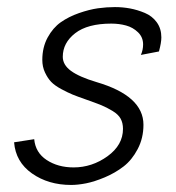

<svg xmlns="http://www.w3.org/2000/svg" viewBox="-20 -525 500 545"><path d="M306.2 -504.9Q282.7 -504.9 258.1 -501.5Q233.4 -498 204.1 -487.8Q174.8 -477.5 152.6 -461.9Q130.4 -446.3 115.2 -418.5Q100.1 -390.6 100.1 -355Q100.1 -335.4 107.7 -319.3Q115.2 -303.2 125.2 -292.7Q135.3 -282.2 153.8 -272.2Q172.4 -262.2 186 -256.6Q199.7 -251 222.2 -243.2Q252.9 -232.4 267.8 -226.3Q282.7 -220.2 299.3 -210.2Q315.9 -200.2 322.5 -188Q329.1 -175.8 329.1 -159.2Q329.1 -113.3 285.2 -81.5Q241.2 -49.8 189 -49.8Q144.5 -49.8 112.5 -70.8Q80.6 -91.8 77.1 -129.9L20 -121.1Q24.4 -65.4 70.8 -32.7Q117.2 0 182.1 0Q200.7 0 224.4 -4.6Q248 -9.3 277.6 -21.7Q307.1 -34.2 330.8 -52.5Q354.5 -70.8 370.8 -101.8Q387.2 -132.8 387.2 -170.9Q387.2 -252.9 253.9 -292Q205.1 -306.6 181.6 -323.7Q158.2 -340.8 158.2 -363.8Q158.2 -403.3 193.4 -430.7Q228.5 -458 295.9 -458Q318.4 -458 337.9 -452.6Q357.4 -447.3 371.8 -433.3Q386.2 -419.4 386.2 -398.9Q386.2 -383.3 379.9 -369.1L431.2 -378.9Q438 -403.8 438 -418.9Q438 -443.8 425 -461.7Q412.1 -479.5 391.1 -488.3Q370.1 -497.1 349.1 -501Q328.1 -504.9 306.2 -504.9Z"/></svg>

Font: Comic Neue Angular
Style: Italic
Weight: 400
Italic angle: -12°
Designer: Craig Rozynski
Foundry: Craig Rozynski
Version: Version 2.003